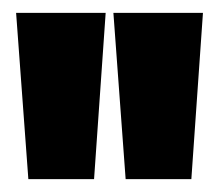

<svg xmlns="http://www.w3.org/2000/svg" viewBox="-20 -700 340 298"><path d="M24 -422 5 -680H144L126 -422ZM175 -422 156 -680H295L277 -422Z"/></svg>

Font: Bricolage Grotesque 96pt ExtraBold Condensed
Style: Regular
Weight: 800
Width: 3
Version: Version 1.001;gftools[0.9.33.dev8+g029e19f]